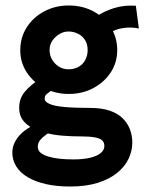

<svg xmlns="http://www.w3.org/2000/svg" viewBox="-20 -500 540 701"><path d="M236 181Q186 181 147 172Q108 163 80.5 146.5Q53 130 39 107Q25 84 25 57Q25 34 37 13.5Q49 -7 70 -23Q91 -39 115 -48L173 -26Q161 -17 148 -8Q135 1 126.5 11.5Q118 22 118 36Q118 49 128 57.5Q138 66 156 71.5Q174 77 197 79.5Q220 82 248 82Q284 82 309 76Q334 70 347.5 59Q361 48 361 33Q361 20 353 12.5Q345 5 326 1.5Q307 -2 273 -2Q241 -2 209.5 -4.5Q178 -7 149.5 -14Q121 -21 98 -33Q75 -45 62.5 -62.5Q50 -80 50 -106Q50 -141 71 -165.5Q92 -190 121 -208L178 -178Q169 -170 161 -164.5Q153 -159 148 -154Q143 -149 143 -139Q143 -129 160 -121Q177 -113 213.5 -109.5Q250 -106 309 -106Q351 -106 380.5 -96Q410 -86 428 -68Q446 -50 454.5 -27.5Q463 -5 463 21Q463 51 449.5 79.5Q436 108 408 131Q380 154 337 167.5Q294 181 236 181ZM231 -157Q182 -157 141.5 -178.5Q101 -200 77.5 -236Q54 -272 54 -317Q54 -363 77.5 -400Q101 -437 141.5 -458.5Q182 -480 231 -480Q281 -480 321 -458.5Q361 -437 384.5 -400Q408 -363 408 -317Q408 -272 384.5 -236Q361 -200 321 -178.5Q281 -157 231 -157ZM230 -247Q250 -247 266 -255.5Q282 -264 291 -280.5Q300 -297 300 -317Q300 -338 291 -353Q282 -368 265.5 -376.5Q249 -385 230 -385Q213 -385 197.5 -376Q182 -367 171.5 -352Q161 -337 161 -317Q161 -298 170.5 -282Q180 -266 195.5 -256.5Q211 -247 230 -247ZM379 -379 331 -439Q359 -459 396.5 -470.5Q434 -482 476 -479L487 -396Q458 -402 429 -397.5Q400 -393 379 -379Z"/></svg>

Font: Inconsolata ExtraBold
Style: Regular
Weight: 800
Designer: Raph Levien, Cyreal, Brenton Simpson
Foundry: Raph Levien, Cyreal, Google
Version: Version 3.001